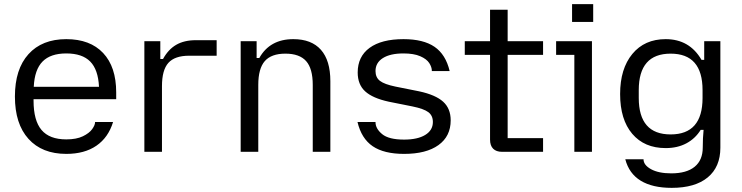

<svg xmlns="http://www.w3.org/2000/svg" viewBox="-20 -733 3581 927"><path d="M52 -267Q52 -399 117.5 -471.5Q183 -544 300 -544Q415 -544 478 -477Q541 -410 541 -287V-254H142V-247Q142 -151 180.5 -105.5Q219 -60 300 -60Q349 -60 380 -75Q411 -90 425 -109.5Q439 -129 439 -143V-144H526Q503 -69 445.5 -29.5Q388 10 300 10Q183 10 117.5 -62.5Q52 -135 52 -267ZM458 -314Q454 -397 415.5 -436Q377 -475 300 -475Q224 -475 185.5 -436Q147 -397 143 -314Z M677 -534H754V-448H767Q792 -494 830.5 -516.5Q869 -539 926 -539H1026V-464H893Q824 -464 793 -429.5Q762 -395 762 -317V0H677Z M1142 -534H1219V-453H1232Q1283 -544 1396 -544Q1484 -544 1529.5 -492.5Q1575 -441 1575 -341V0H1490V-323Q1490 -402 1458 -438Q1426 -474 1358 -474Q1290 -474 1258.5 -438Q1227 -402 1227 -323V0H1142Z M1706 -144H1793V-143Q1793 -112 1825 -85.5Q1857 -59 1931 -59Q1996 -59 2033 -81.5Q2070 -104 2070 -144Q2070 -175 2048 -191.5Q2026 -208 1972 -219L1857 -242Q1779 -259 1743 -292Q1707 -325 1707 -383Q1707 -460 1764.5 -502Q1822 -544 1928 -544Q2024 -544 2078 -507Q2132 -470 2151 -390H2065V-391Q2065 -409 2052.5 -428.5Q2040 -448 2009 -461.5Q1978 -475 1928 -475Q1864 -475 1828.5 -452.5Q1793 -430 1793 -390Q1793 -359 1814.5 -342.5Q1836 -326 1889 -315L2004 -292Q2083 -275 2119.5 -242Q2156 -209 2156 -152Q2156 -75 2097 -32.5Q2038 10 1931 10Q1834 10 1779.5 -27Q1725 -64 1706 -144Z M2346 -59V-468H2224V-534H2346V-686H2431V-534H2602V-468H2431V-66H2602V0H2404Q2376 0 2361 -15Q2346 -30 2346 -59Z M2753 -468H2665V-534H2838V0H2753ZM2742 -713H2844V-627H2742Z M2999 36H3087Q3087 64 3123.5 84Q3160 104 3221 104Q3295 104 3334 72Q3373 40 3373 -21Q3373 -66 3377 -106H3363Q3337 -64 3294 -41Q3251 -18 3194 -18Q3091 -18 3032.5 -87Q2974 -156 2974 -279Q2974 -401 3033 -472.5Q3092 -544 3194 -544Q3309 -544 3367 -444H3380V-534H3458V-20Q3458 73 3397 123.5Q3336 174 3223 174Q3130 174 3073.5 139.5Q3017 105 2999 36ZM3218 -84Q3372 -84 3372 -260V-298Q3372 -474 3218 -474Q3064 -474 3064 -298V-260Q3064 -84 3218 -84Z"/></svg>

Font: Mozilla Text BETA
Style: Regular
Weight: 400
Designer: Studio DRAMA
Foundry: Studio DRAMA
Version: Version 0.100